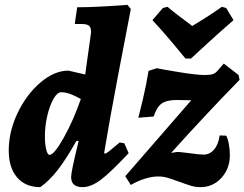

<svg xmlns="http://www.w3.org/2000/svg" viewBox="-20 -759 1007 791"><path d="M473 -172 492 -169 510 -128Q433 -46 393.5 -17Q354 12 320 12Q273 12 273 -30Q273 -52 304 -178L295 -179Q253 -104 218 -59Q183 -14 146 12Q85 12 50.5 -28Q16 -68 16 -139Q16 -217 52.5 -293.5Q89 -370 146.5 -419Q204 -468 262 -468L331 -452L354 -617Q355 -621 355 -629Q355 -646 346.5 -653Q338 -660 319 -660H288L298 -729Q349 -729 416.5 -733Q484 -737 505 -739L519 -722Q506 -657 467.5 -454Q429 -251 409 -129L412 -126Q417 -126 429 -135.5Q441 -145 473 -172ZM313 -351Q300 -359 276.5 -369Q253 -379 232 -379Q216 -379 200.5 -352Q185 -325 175 -283Q165 -241 165 -198Q165 -164 170.5 -142.5Q176 -121 184 -121Q203 -121 242.5 -191.5Q282 -262 313 -351ZM592 -467 626 -478Q649 -473 719.5 -461.5Q790 -450 824 -450Q846 -450 857.5 -454Q869 -458 879 -471L902 -497L963 -450L967 -430Q827 -287 685 -129L710 -133Q719 -133 735 -131Q751 -129 760 -128Q802 -122 819 -122Q844 -122 862 -143Q880 -164 885 -201L912 -200Q919 -187 923 -164.5Q927 -142 927 -120Q927 -64 892 -26Q857 12 806 12Q786 12 767.5 6.5Q749 1 719 -10Q689 -21 670.5 -26.5Q652 -32 631 -32Q606 -32 576 -22.5Q546 -13 519 3L496 -33L768 -346L709 -347Q666 -347 646 -332.5Q626 -318 613 -279L550 -274Q555 -292 569 -351.5Q583 -411 592 -467ZM670 -731Q699 -706 772 -652Q847 -697 894 -731L912 -726L942 -676Q891 -632 837 -582.5Q783 -533 767 -518H744Q732 -533 690.5 -582.5Q649 -632 608 -676L651 -726Z"/></svg>

Font: Alegreya ExtraBold
Style: Italic
Weight: 800
Italic angle: -7°
Designer: Juan Pablo del Peral
Foundry: Huerta Tipografica
Version: Version 2.007; ttfautohint (v1.6)